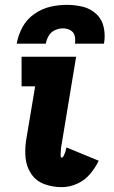

<svg xmlns="http://www.w3.org/2000/svg" viewBox="-20 -764 472 792"><path d="M234 8Q266 8 297 -5.5Q328 -19 350.5 -45Q373 -71 387 -101L254 -156Q253 -151 252 -146.5Q251 -142 249.5 -137.5Q248 -133 246 -128.5Q244 -124 241.5 -119Q239 -114 235 -114Q231 -114 230.5 -119Q230 -124 230 -127.5Q230 -131 230.5 -135Q231 -139 231 -143Q231 -147 231.5 -151Q232 -155 232.5 -159Q233 -163 234 -167L294 -530H69V-408H125L88 -187Q82 -149 85.5 -112.5Q89 -76 109 -46.5Q129 -17 163 -4.5Q197 8 234 8ZM49 -584H169Q172 -601 181 -616.5Q190 -632 206.5 -639.5Q223 -647 240 -647Q256 -647 270 -639.5Q284 -632 288 -616.5Q292 -601 289 -584H409Q415 -618 408 -651Q401 -684 377.5 -706Q354 -728 322 -736Q290 -744 256 -744Q221 -744 186.5 -736Q152 -728 121 -706Q90 -684 72.5 -651.5Q55 -619 49 -584Z"/></svg>

Font: Iosevka Sparkle Heavy
Style: Italic
Weight: 900
Italic angle: -9°
Designer: Belleve Invis
Foundry: Belleve Invis
Version: Version 4.5.0; ttfautohint (v1.8.3)